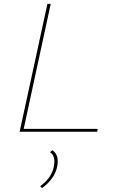

<svg xmlns="http://www.w3.org/2000/svg" viewBox="-20 -678 603 988"><path d="M102 -15H483L480 0H81L224 -658H241ZM250 95Q286 120 274 180Q261 243 196 290L187 280Q246 237 257 179Q268 125 237 105Z"/></svg>

Font: EauTestInfant Thin
Style: Italic
Weight: 250
Italic angle: -12°
Designer: Christian Thalmann (Catharsis Fonts)
Version: Version 0.001;PS 000.001;hotconv 1.0.88;makeotf.lib2.5.64775